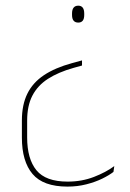

<svg xmlns="http://www.w3.org/2000/svg" viewBox="-20 -512 470 693"><path d="M276 -294V-275.5L245.5 -267Q190.5 -251.5 153.2 -227.5Q116 -203.5 97 -167Q78 -130.5 78 -77V-16Q78 61.5 111.5 102.5Q145 143.5 224 143.5Q275.5 143.5 319.2 126.5Q363 109.5 392.5 87.5L389.5 108.5Q374 120.5 349 132.8Q324 145 292 153.2Q260 161.5 223.5 161.5Q136 161.5 97.5 116Q59 70.5 59 -15.5V-77Q59 -134 78.8 -174Q98.5 -214 138.8 -240.8Q179 -267.5 239.5 -284ZM262.5 -491.5Q273 -491.5 278.5 -484.5Q284 -477.5 284 -463V-458Q284 -444 278.5 -437.2Q273 -430.5 262.5 -430.5Q251.5 -430.5 245.8 -437.2Q240 -444 240 -458V-463Q240 -477.5 245.8 -484.5Q251.5 -491.5 262.5 -491.5Z"/></svg>

Font: Anek Gurmukhi Thin
Style: Regular
Weight: 250
Designer: Sarang Kulkarni (Gurmukhi), Yesha Goshar (Latin)
Foundry: Ek Type
Version: Version 1.003